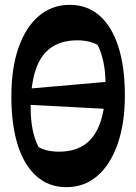

<svg xmlns="http://www.w3.org/2000/svg" viewBox="-20 -755 563 795"><path d="M255 20Q183 20 132 -24.5Q81 -69 54 -153Q27 -237 27 -356Q27 -472 56.5 -557Q86 -642 140.5 -688.5Q195 -735 269 -735Q341 -735 392 -690.5Q443 -646 470 -562Q497 -478 497 -360Q497 -244 467 -158.5Q437 -73 383 -26.5Q329 20 255 20ZM224 -127Q290 -127 332.5 -157.5Q375 -188 396 -250Q417 -312 417 -406Q417 -457 408 -499Q399 -541 384 -569Q369 -578 347 -583Q325 -588 300 -588Q234 -588 191 -557.5Q148 -527 127.5 -465.5Q107 -404 107 -309Q107 -258 115.5 -216.5Q124 -175 140 -146Q154 -137 176.5 -132Q199 -127 224 -127ZM440 -303 86 -322 89 -387 443 -418Z"/></svg>

Font: Eczar SemiBold
Style: Regular
Weight: 600
Designer: Vaibhav Singh
Foundry: Rosetta Type Foundry
Version: Version 2.000